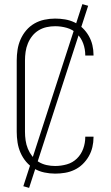

<svg xmlns="http://www.w3.org/2000/svg" viewBox="-20 -833 540 930"><path d="M247 8Q221 8 195 2.5Q169 -3 146.5 -16Q124 -29 107 -49Q90 -69 79.5 -93Q69 -117 65 -143Q61 -169 61 -195V-540Q61 -566 65 -592Q69 -618 79.5 -642Q90 -666 107 -686Q124 -706 146.5 -719Q169 -732 195 -737.5Q221 -743 247 -743Q271 -743 295 -739Q319 -735 341 -724.5Q363 -714 380.5 -697Q398 -680 410 -659Q422 -638 427.5 -614.5Q433 -591 433 -567Q433 -566 433 -565.5Q433 -565 433 -564H393Q393 -565 393 -565.5Q393 -566 393 -566Q393 -595 383 -622.5Q373 -650 352.5 -670Q332 -690 304 -698Q276 -706 247 -706Q226 -706 205.5 -701.5Q185 -697 167 -686Q149 -675 136 -658.5Q123 -642 115 -622.5Q107 -603 104 -582Q101 -561 101 -540V-195Q101 -174 104 -153Q107 -132 115 -112.5Q123 -93 136 -76.5Q149 -60 167 -49Q185 -38 205.5 -33.5Q226 -29 247 -29Q276 -29 304 -37Q332 -45 352.5 -65Q373 -85 383 -112.5Q393 -140 393 -169Q393 -169 393 -169.5Q393 -170 393 -171H433Q433 -170 433 -169.5Q433 -169 433 -168Q433 -144 427.5 -120.5Q422 -97 410 -76Q398 -55 380.5 -38Q363 -21 341 -10.5Q319 0 295 4Q271 8 247 8ZM121 77 93 69 379 -813 407 -805Z"/></svg>

Font: Zed Sans Extralight
Style: Regular
Weight: 200
Designer: Belleve Invis
Foundry: Belleve Invis
Version: Version 1.0.0; ttfautohint (v1.8.4)